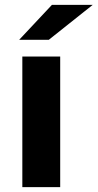

<svg xmlns="http://www.w3.org/2000/svg" viewBox="-20 -771 402 791"><path d="M72 0V-538H228V0ZM59 -607 194 -751H362L181 -607Z"/></svg>

Font: Montserrat Thin
Style: Bold
Weight: 700
Version: Version 9.000